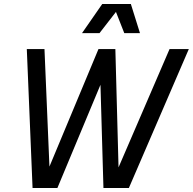

<svg xmlns="http://www.w3.org/2000/svg" viewBox="-20 -947 971 967"><path d="M144 0H269L486 -520L501 0H629L931 -700H834L577 -104L561 -700H476L229 -108L204 -700H115ZM393 -780H481L564 -887L606 -780H685L639 -927H495Z"/></svg>

Font: Uncut Sans Medium Italic
Style: Regular
Weight: 500
Italic angle: -11°
Designer: Kasper Nordkvist
Foundry: UNCUT.wtf
Version: Version 1.304;Glyphs 3.2 (3246)